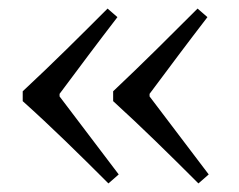

<svg xmlns="http://www.w3.org/2000/svg" viewBox="-20 -462 557 448"><path d="M33 -226C101 -165 165 -102 233 -34L257 -55L119 -237V-243C166 -306 207 -361 254 -422L231 -442C168 -379 104 -315 33 -249ZM244 -226C311 -165 375 -102 443 -34L467 -55L329 -237V-243C376 -306 417 -361 464 -422L441 -442C378 -379 314 -315 244 -249Z"/></svg>

Font: STIX Two Math
Style: Regular
Weight: 400
Designer: Ross Mills, John Hudson & Paul Hanslow, Tiro Typeworks Ltd; with portions MicroPress Inc., with additions and correction
Foundry: Tiro Typeworks Ltd
Version: Version 2.02 b142